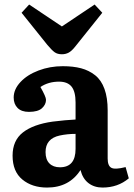

<svg xmlns="http://www.w3.org/2000/svg" viewBox="-20 -822 597 856"><path d="M255.9 -580.1Q236.3 -580.1 223.9 -588.9Q211.4 -597.7 190.9 -622.1L76.2 -765.1L109.9 -801.8L255.9 -704.1L401.9 -801.8L436 -765.1L314.9 -613.8Q299.3 -594.2 285.9 -587.2Q272.5 -580.1 255.9 -580.1ZM189.9 14.2Q123 14.2 79.6 -21.7Q36.1 -57.6 36.1 -127.9Q36.1 -195.8 82.3 -231.7Q128.4 -267.6 214.8 -279.8Q273.4 -287.1 316.9 -289.1V-365.2Q316.9 -413.6 299.1 -435.8Q281.2 -458 243.2 -458Q195.8 -458 160.2 -434.1Q185.1 -390.6 185.1 -377Q185.1 -356 167.2 -339.6Q149.4 -323.2 108.9 -323.2Q75.7 -323.2 58.3 -340.8Q41 -358.4 41 -387.2Q41 -423.8 71.3 -456.3Q101.6 -488.8 152.1 -507.8Q202.6 -526.9 259.8 -526.9Q306.6 -526.9 341.6 -517.6Q376.5 -508.3 404.1 -486.6Q431.6 -464.8 445.8 -425.5Q460 -386.2 460 -330.1V-115.2Q460 -83 476.3 -74Q492.7 -64.9 540 -77.1L554.2 -26.9Q505.4 14.2 437 14.2Q400.4 14.2 374.5 -5.6Q348.6 -25.4 338.9 -64Q288.6 14.2 189.9 14.2ZM247.1 -76.2Q316.9 -76.2 316.9 -158.2V-225.1Q280.3 -225.1 246.1 -217.8Q183.1 -204.1 183.1 -144Q183.1 -110.8 200.2 -93.5Q217.3 -76.2 247.1 -76.2Z"/></svg>

Font: Literata Book
Style: Bold
Weight: 700
Designer: Latin by Veronika Burian and Jose Scaglione. Greek by Irene Vlachou. Cyrillic by Vera Evstafieva
Foundry: TypeTogether
Version: Version 2.003;PS 002.003;hotconv 1.0.88;makeotf.lib2.5.64775